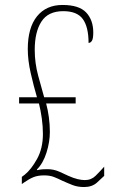

<svg xmlns="http://www.w3.org/2000/svg" viewBox="-20 -744 463 774"><path d="M319 10Q293 10 272.5 2Q252 -6 230 -16Q214 -24 197.5 -30.5Q181 -37 158 -37Q133 -37 115.5 -30Q98 -23 78 -9L68 -2V-31L80 -40Q106 -61 129.5 -103.5Q153 -146 153 -204Q153 -235 148.5 -267Q144 -299 137 -327H57V-352H129Q116 -396 104 -448.5Q92 -501 92 -546Q92 -632 129 -678Q166 -724 232 -724Q299 -724 327.5 -693.5Q356 -663 356 -613Q356 -588 350.5 -579.5Q345 -571 337 -571Q337 -635 314 -667Q291 -699 235 -699Q174 -699 147 -657Q120 -615 120 -543Q120 -490 134 -438.5Q148 -387 158 -352H285V-327H166Q173 -301 177 -271.5Q181 -242 181 -212Q181 -172 167.5 -129Q154 -86 129 -61V-58Q143 -61 153 -61.5Q163 -62 172 -62Q196 -62 219 -52Q242 -42 256 -35Q276 -26 292.5 -22Q309 -18 322 -18Q348 -18 365.5 -35.5Q383 -53 400 -72V-35Q391 -26 371 -8Q351 10 319 10Z"/></svg>

Font: Noto Serif Khmer ExtraCondensed Thin
Style: Regular
Weight: 100
Width: 2
Designer: Danh Hong and the Monotype Design Team
Foundry: Monotype Imaging Inc.
Version: Version 2.004; ttfautohint (v1.8.4.7-5d5b)